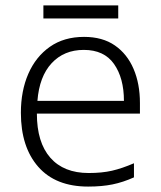

<svg xmlns="http://www.w3.org/2000/svg" viewBox="-20 -678 592 708"><path d="M290 -542Q358 -542 403.5 -510.5Q449 -479 472.5 -424Q496 -369 496 -298V-259H116Q116 -153 165.5 -96.5Q215 -40 307 -40Q356 -40 393 -48.5Q430 -57 474 -76V-24Q434 -6 395 2Q356 10 305 10Q185 10 121 -63Q57 -136 57 -262Q57 -343 84.5 -406Q112 -469 164 -505.5Q216 -542 290 -542ZM289 -494Q216 -494 170.5 -445Q125 -396 118 -306H437Q437 -390 400.5 -442Q364 -494 289 -494ZM416 -658V-610H140V-658Z"/></svg>

Font: Noto Sans Cherokee Light
Style: Regular
Weight: 300
Designer: Monotype Design Team
Foundry: Monotype Imaging Inc.
Version: Version 2.001; ttfautohint (v1.8.4.7-5d5b)